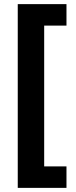

<svg xmlns="http://www.w3.org/2000/svg" viewBox="-20 -746 366 930"><path d="M302 60V164H66V-726H302V-622H194V60Z"/></svg>

Font: Noto Sans Thai Looped
Style: Bold
Weight: 700
Designer: Sasikarn Vongin, Ben Mitchell
Foundry: The Fontpad Ltd
Version: Version 1.001; ttfautohint (v1.8.4.7-5d5b)